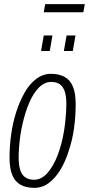

<svg xmlns="http://www.w3.org/2000/svg" viewBox="-20 -894 429 926"><path d="M145 12Q107 12 80 -2.5Q53 -17 39.5 -49Q26 -81 26 -134Q26 -190 34 -246.5Q42 -303 58 -353Q75 -406 99 -448Q123 -490 155.5 -514Q188 -538 226 -538Q264 -538 291 -523.5Q318 -509 331.5 -477Q345 -445 345 -390Q345 -333 337 -275.5Q329 -218 312 -168Q296 -116 271.5 -75.5Q247 -35 215.5 -11.5Q184 12 145 12ZM144 -27Q180 -27 209 -60Q238 -93 258 -145.5Q278 -198 288 -258Q292 -281 294.5 -304Q297 -327 298.5 -349.5Q300 -372 300 -392Q300 -430 292 -453.5Q284 -477 268 -488Q252 -499 227 -499Q194 -499 166.5 -470.5Q139 -442 119.5 -395Q100 -348 88 -293Q82 -267 78 -239.5Q74 -212 72 -185Q70 -158 70 -134Q70 -96 78 -72.5Q86 -49 103 -38Q120 -27 144 -27ZM178 -648 191 -723H233L220 -648ZM288 -648 301 -723H344L331 -648ZM191 -835 198 -874H389L382 -835Z"/></svg>

Font: Archivo ExtraCondensed Thin
Style: Italic
Weight: 250
Width: 2
Italic angle: -10°
Designer: Hector Gatti
Foundry: Omnibus-Type
Version: Version 2.001